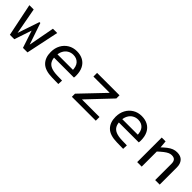

<svg xmlns="http://www.w3.org/2000/svg" viewBox="249 -1522 2572 2572"><g transform="rotate(45 1535.0 -236.0)"><path d="M473 0H408.4L409.8 -38.4L489.8 -465.3H570.8ZM195.7 0H139.3L43.5 -465.3H125.2L204.6 -37ZM448.7 0H387.3L291.8 -288.4H320.3L223.5 0H167.6L176.4 -37L299.3 -400.5H316.1L439.3 -38.4Z M970.8 -62.7 1067.4 -60.4 1064.5 7.5 946.2 5.5Q811.1 3.5 750 -56.8Q689 -117 689 -224.6Q689 -298.8 720.3 -356.6Q751.6 -414.4 806.2 -447.3Q860.7 -480.3 931.1 -480.3Q998.9 -480.3 1049.1 -452.9Q1099.3 -425.5 1126.8 -371.6Q1154.4 -317.8 1154.4 -238.1Q1154.4 -227.4 1153.5 -218Q1152.5 -208.5 1151.2 -201.7H732.5V-265.5H1104.5L1070.3 -242.1Q1070.3 -331.5 1032.1 -371.9Q993.9 -412.3 931.4 -412.3Q887.5 -412.3 851.5 -390.8Q815.5 -369.3 794.3 -328.3Q773.1 -287.2 773.1 -227.7Q773.1 -173 793.1 -137Q813.1 -101 856.8 -83Q900.6 -65 970.8 -62.7Z M1314 0V-38.7L1371.3 -70.2H1767V0ZM1314 -33.3V-59L1654.2 -415.7L1632.3 -363.7V-434.2H1751V-405.3L1413.2 -48.2L1437.2 -100.2V-33.3ZM1326.4 -395.8V-465.3H1751V-427L1685.3 -395.8Z M2198.8 -62.7 2295.4 -60.4 2292.5 7.5 2174.2 5.5Q2039.1 3.5 1978 -56.8Q1917 -117 1917 -224.6Q1917 -298.8 1948.3 -356.6Q1979.6 -414.4 2034.2 -447.3Q2088.7 -480.3 2159.1 -480.3Q2226.9 -480.3 2277.1 -452.9Q2327.3 -425.5 2354.8 -371.6Q2382.4 -317.8 2382.4 -238.1Q2382.4 -227.4 2381.5 -218Q2380.5 -208.5 2379.2 -201.7H1960.5V-265.5H2332.5L2298.3 -242.1Q2298.3 -331.5 2260.1 -371.9Q2221.9 -412.3 2159.4 -412.3Q2115.5 -412.3 2079.5 -390.8Q2043.5 -369.3 2022.3 -328.3Q2001.1 -287.2 2001.1 -227.7Q2001.1 -173 2021.1 -137Q2041.1 -101 2084.8 -83Q2128.6 -65 2198.8 -62.7Z M2624.1 -465.3 2635.3 -335.1 2636.9 -334.4V0H2551.3V-465.3ZM2623.6 -273.6 2609.9 -338.8Q2661 -389.1 2698.5 -418.2Q2736.1 -447.4 2768.9 -459.7Q2801.8 -472.1 2837.2 -472.1Q2908.2 -472.1 2942.9 -432.3Q2977.7 -392.5 2977.7 -324.2V0H2892V-309Q2892 -351.5 2873.6 -372.7Q2855.2 -393.8 2813.3 -393.8Q2789.7 -393.8 2764.7 -382.9Q2739.7 -372 2706.1 -346Q2672.5 -319.9 2623.6 -273.6Z"/></g></svg>

Font: Intel One Mono Light
Style: Regular
Weight: 300
Monospace: yes
Designer: Fred Shallcrass
Foundry: Frere-Jones Type LLC
Version: Version 1.004